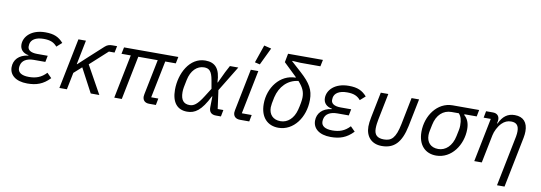

<svg xmlns="http://www.w3.org/2000/svg" viewBox="-68 -1258 5458 1936"><g transform="rotate(10 2661.0 -290.0)"><path d="M404 -130C352 -74 296 -56 226 -56C150 -56 113 -83 113 -127C113 -137 114 -144 116 -154C126 -204 172 -234 246 -234H364L377 -299H269C202 -299 171 -323 171 -358C171 -368 172 -376 173 -383C181 -427 224 -460 308 -460C376 -460 414 -443 446 -405L499 -452C453 -504 404 -528 314 -528C170 -528 96 -446 96 -366C96 -316 127 -281 185 -271L184 -267C88 -255 38 -197 38 -123C38 -45 101 12 221 12C313 12 383 -11 451 -83Z M870 0H958L799 -286L977 -448H1035L1049 -516H1000C968 -516 947 -508 925 -488L789 -364L684 -267H680L730 -516H653L549 0H626L661 -174L740 -245Z M1537 0 1550 -68H1477L1554 -448H1662L1676 -516H1120L1106 -448H1201L1111 0H1188L1278 -448H1477L1404 -87C1402 -77 1401 -70 1401 -63C1401 -26 1423 0 1468 0Z M2216 -68H2158L2132 -257L2290 -516H2204L2167 -446L2113 -332H2109C2105 -472 2052 -528 1952 -528C1790 -528 1700 -351 1700 -185C1700 -58 1755 12 1858 12C1938 12 2001 -28 2079 -184H2083L2081 -74C2080 -24 2105 0 2152 0H2203ZM1871 -58C1813 -58 1779 -91 1779 -175C1779 -191 1781 -209 1784 -226L1799 -301C1819 -401 1879 -458 1951 -458C2002 -458 2030 -435 2046 -343L2061 -258L2008 -174C1948 -78 1912 -58 1871 -58Z M2583 -762 2509 -780 2446 -597 2498 -585ZM2506 -68H2405L2495 -516H2418L2332 -87C2330 -77 2329 -70 2329 -63C2329 -26 2352 0 2399 0H2493Z M3103 -672 3117 -740H2760L2743 -651L2868 -531C2871 -527 2875 -524 2878 -521L2877 -516C2719 -516 2606 -367 2606 -200C2606 -60 2684 12 2792 12C2948 12 3058 -141 3058 -320C3058 -422 3021 -486 2917 -580L2814 -673L2815 -677L2898 -672ZM2980 -331C2980 -303 2971 -250 2958 -201C2935 -112 2876 -57 2802 -57C2724 -57 2682 -106 2682 -178C2682 -196 2688 -235 2699 -283C2726 -397 2802 -476 2911 -488C2964 -429 2980 -387 2980 -331Z M3511 -130C3459 -74 3403 -56 3333 -56C3257 -56 3220 -83 3220 -127C3220 -137 3221 -144 3223 -154C3233 -204 3279 -234 3353 -234H3471L3484 -299H3376C3309 -299 3278 -323 3278 -358C3278 -368 3279 -376 3280 -383C3288 -427 3331 -460 3415 -460C3483 -460 3521 -443 3553 -405L3606 -452C3560 -504 3511 -528 3421 -528C3277 -528 3203 -446 3203 -366C3203 -316 3234 -281 3292 -271L3291 -267C3195 -255 3145 -197 3145 -123C3145 -45 3208 12 3328 12C3420 12 3490 -11 3558 -83Z M3826 -516H3749L3697 -257C3689 -217 3685 -185 3685 -159C3685 -55 3747 12 3851 12C3975 12 4048 -58 4084 -234L4141 -516H4064L4009 -240C3979 -92 3937 -57 3861 -57C3795 -57 3761 -85 3761 -151C3761 -185 3766 -215 3772 -247Z M4743 -448 4756 -516H4485C4327 -516 4221 -362 4221 -200C4221 -60 4299 12 4407 12C4565 12 4671 -143 4671 -304C4671 -366 4652 -411 4616 -441L4618 -448ZM4560 -448C4586 -418 4595 -386 4595 -326C4595 -311 4593 -296 4590 -281L4577 -218C4556 -113 4491 -57 4417 -57C4339 -57 4297 -106 4297 -178C4297 -193 4299 -208 4302 -223L4315 -286C4336 -391 4401 -448 4485 -448Z M4874 0 4932 -288C4940 -329 4966 -383 5000 -417C5028 -445 5058 -458 5095 -458C5150 -458 5174 -429 5174 -371C5174 -359 5173 -338 5169 -318L5065 200H5142L5246 -318C5251 -343 5253 -366 5253 -385C5253 -474 5209 -528 5120 -528C5046 -528 4998 -491 4962 -414H4957L4959 -424C4962 -438 4963 -446 4963 -453C4963 -490 4941 -516 4897 -516H4827L4814 -448H4887L4797 0Z"/></g></svg>

Font: Braiins Sans
Style: Italic
Weight: 400
Italic angle: -11.31°
Designer: Mike Abbink, Paul van der Laan, Pieter van Rosmalen, Jiri Chlebus, Lubos Buracinsky
Foundry: Bold Monday, Sudetype
Version: Version 1.000;hotconv 1.0.109;makeotfexe 2.5.65596